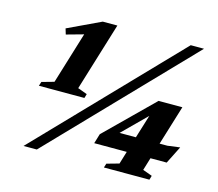

<svg xmlns="http://www.w3.org/2000/svg" viewBox="-97 -793 1040 915"><g transform="rotate(15 423.0 -335.0)"><path d="M154 -333.5 232 -588.5 147.5 -565 139 -593 302 -670H374L271 -333.5L317.5 -316.5L311.5 -296H87L93.5 -316.5ZM90.5 0 736 -670H801.5L156 0ZM656.5 -374H774L714 -178.5H752.5L813.5 -186.5L770 -100H690L671 -37.5L717.5 -20.5L711.5 0H487L493.5 -20.5L554 -37.5L573 -100H412.5L427 -148ZM597 -178.5 632.5 -293.5 516.5 -178.5Z"/></g></svg>

Font: Newsreader Text ExtraBold
Style: Italic
Weight: 800
Italic angle: -17°
Designer: Hugues Gentile
Foundry: Production Type
Version: Version 1.001